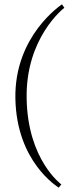

<svg xmlns="http://www.w3.org/2000/svg" viewBox="-20 -734 337 886"><path d="M266 -714C264 -712 45 -570 51 -278C57 14 245 127 251 132L263 117C262 116 108 4 103 -278C97 -560 275 -697 277 -698Z"/></svg>

Font: Clicker Script
Style: Regular
Weight: 400
Designer: Astigmatic (AOETI)
Foundry: Astigmatic (AOETI)
Version: Version 1.000